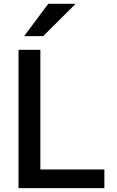

<svg xmlns="http://www.w3.org/2000/svg" viewBox="-20 -967 599 987"><path d="M201.7 -781.2 368.7 -947.3H228L104 -781.2ZM516.6 0V-95.7H187.5V-710.9H75.2V0Z"/></svg>

Font: Ride SemiBold
Style: Regular
Weight: 600
Version: Version 3.000